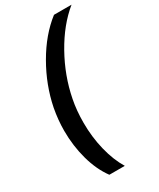

<svg xmlns="http://www.w3.org/2000/svg" viewBox="-238 -867 920 1109"><g transform="rotate(-30 222.5 -313.0)"><path d="M44 -183Q44 -254 58 -329Q85 -465 157.5 -591Q230 -717 328 -793H445Q349 -715 277 -586.5Q205 -458 178 -319Q164 -249 164 -167Q164 -72 185.5 15.5Q207 103 246 167H143Q95 102 69.5 10Q44 -82 44 -183Z"/></g></svg>

Font: Mona Sans SemiBold
Style: Italic
Weight: 600
Italic angle: -11.7°
Designer: Deni Anggara
Foundry: GitHub
Version: Version 2.000